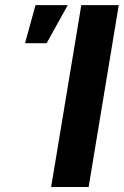

<svg xmlns="http://www.w3.org/2000/svg" viewBox="-20 -748 495 768"><path d="M455.1 -727.5 334.5 0H184.6L305.2 -727.5ZM80.1 -575.2 122.1 -727.5H251L166.5 -575.2Z"/></svg>

Font: Inter 24pt
Style: Bold Italic
Weight: 700
Italic angle: -9.3988°
Version: Version 4.001;git-66647c0bb